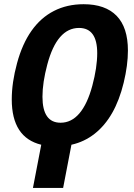

<svg xmlns="http://www.w3.org/2000/svg" viewBox="-20 -689 640 916"><path d="M281.2 207.5H137.2L176.8 1.5Q36.1 -32.7 36.1 -214.8Q36.1 -294.9 61.3 -387.5Q86.4 -480 130.4 -542.2Q174.3 -604.5 237.1 -636.7Q299.8 -668.9 378.9 -668.9Q482.4 -668.9 536.4 -613.5Q590.3 -558.1 590.3 -447.8Q590.3 -377.9 570.1 -294.4Q549.8 -210.9 515.1 -150.1Q480.5 -89.4 431.4 -50.8Q382.3 -12.2 320.8 1.5ZM443.8 -435.5Q443.8 -555.7 356.9 -555.7Q304.7 -555.7 266.8 -512.2Q229 -468.8 205.8 -381.8Q182.6 -294.9 182.6 -227.5Q182.6 -103.5 269 -103.5Q320.8 -103.5 358.9 -148.2Q397 -192.9 420.4 -280Q443.8 -367.2 443.8 -435.5Z"/></svg>

Font: Cousine
Style: Bold Italic
Weight: 700
Italic angle: -12°
Monospace: yes
Designer: Steve Matteson
Foundry: Ascender Corporation
Version: Version 1.20